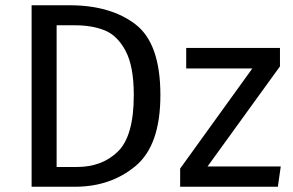

<svg xmlns="http://www.w3.org/2000/svg" viewBox="-20 -709 1111 729"><path d="M589 -348Q589 -157 494.5 -78.5Q400 0 265 0H100V-689H244Q400 -689 494.5 -616.5Q589 -544 589 -348ZM195 -613V-75H272Q368 -75 428 -134Q488 -193 488 -348Q488 -457 457 -515.5Q426 -574 378 -593.5Q330 -613 265 -613ZM1043 -457 768 -77H1046L1035 0H664V-69L938 -449H687V-527H1043Z"/></svg>

Font: Fira GO
Style: Regular
Weight: 400
Designer: Carrois Corporate
Foundry: Carrois Corporate GbR
Version: Version 0.300